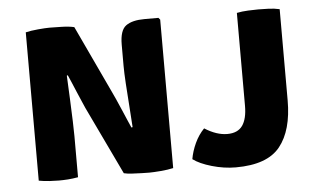

<svg xmlns="http://www.w3.org/2000/svg" viewBox="-45 -625 1159 706"><g transform="rotate(-5 535.0 -272.0)"><path d="M266 -251.5Q262.5 -259.5 255 -276.8Q247.5 -294 239 -314Q230.5 -334 223.2 -351.5Q216 -369 212 -377L208.5 -375.5Q210.5 -336 212.5 -290.2Q214.5 -244.5 215.8 -206.8Q217 -169 217 -152V0Q197.5 3.5 179.5 4.8Q161.5 6 146 6Q132 6 111.2 4.8Q90.5 3.5 72 0V-547.5Q90.5 -552 118 -554.5Q145.5 -557 160.5 -557Q176 -557 204.5 -556.2Q233 -555.5 251.5 -551L369 -300.5Q372.5 -293.5 380.8 -275Q389 -256.5 398.5 -234.5Q408 -212.5 416.2 -193.2Q424.5 -174 428.5 -165L433 -166Q431 -199 427.8 -243Q424.5 -287 422 -328Q419.5 -369 419.5 -393.5V-471.5Q419.5 -524.5 442.5 -541.2Q465.5 -558 511 -558H562.5L568.5 -551V-3Q549 1.5 521.5 3.8Q494 6 479.5 6Q469.5 6 452 5.5Q434.5 5 416.2 4Q398 3 386 0ZM694.5 -138.5Q738.5 -110.5 778 -110.5Q816.5 -110.5 834 -135.2Q851.5 -160 851.5 -208V-551Q870.5 -555 893.5 -556Q916.5 -557 930.5 -557Q946 -557 968 -556.2Q990 -555.5 1009.5 -551V-214Q1009.5 -104 962.2 -44.8Q915 14.5 798.5 14.5Q755 14.5 710.2 1.5Q665.5 -11.5 641.5 -29.5Q646.5 -58.5 660 -87.8Q673.5 -117 694.5 -138.5Z"/></g></svg>

Font: Signika SC
Style: Bold
Weight: 700
Designer: Anna Giedryś
Foundry: Anna Giedryś
Version: Version 2.000; ttfautohint (v1.8.3) -l 8 -r 50 -G 200 -x 9 -